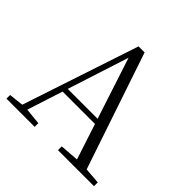

<svg xmlns="http://www.w3.org/2000/svg" viewBox="-183 -905 1078 1078"><g transform="rotate(45 356.0 -366.0)"><path d="M11 0V-29L109 -40H127L235 -29V0ZM85 0 328 -732H376L623 0H545L323 -679H343L339 -665L125 0ZM192 -251 195 -282H496L499 -251ZM420 0V-30L553 -40H577L706 -30V0Z"/></g></svg>

Font: Noto Serif JP ExtraLight Light
Style: Regular
Weight: 300
Version: Version 2.003-H1;hotconv 1.1.1;makeotfexe 2.6.0